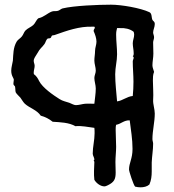

<svg xmlns="http://www.w3.org/2000/svg" viewBox="-20 -767 744 820"><path d="M641 -664C641 -676 635 -675 631 -682C626 -693 630 -709 618 -715C580 -733 498 -747 454 -747C402 -747 296 -743 247 -731C240 -729 235 -723 228 -721C220 -718 211 -721 202 -718C181 -710 168 -694 144 -689C134 -681 131 -668 122 -660C112 -651 99 -647 89 -637C82 -630 80 -619 73 -611C67 -603 56 -598 51 -589C36 -563 37 -536 35 -508C33 -494 28 -480 28 -465C28 -442 39 -434 39 -426C39 -420 36 -411 38 -405L44 -398C46 -391 45 -379 47 -373C51 -365 61 -357 67 -350C73 -342 78 -332 86 -324C107 -305 137 -298 154 -273C173 -268 190 -259 205 -247C236 -245 275 -244 302 -228C328 -231 357 -224 383 -221C384 -214 384 -206 384 -198C384 -169 376 -140 376 -111C376 -102 383 -94 383 -86C383 -84 381 -82 380 -82L383 -76C382 -50 380 -24 383 1C391 15 409 29 426 29C431 29 436 26 441 24C467 11 474 -1 474 -30C474 -45 473 -60 473 -75C473 -97 476 -119 476 -140C476 -164 474 -188 474 -212C474 -219 474 -227 476 -234C498 -238 509 -254 534 -253C539 -213 546 -172 546 -131C546 -89 531 -71 531 -43C531 -35 550 23 557 30C565 32 572 33 580 33C594 33 608 30 618 21C626 3 628 -16 628 -35C628 -47 628 -60 628 -73C629 -100 634 -127 634 -153C634 -160 631 -166 631 -173C631 -209 641 -246 641 -282C641 -301 633 -322 634 -340C636 -368 633 -395 633 -423C633 -435 633 -448 638 -460C636 -469 631 -478 631 -488C631 -504 635 -521 635 -538C635 -554 634 -570 634 -586C634 -593 638 -600 638 -608C638 -615 634 -622 634 -628C634 -640 641 -651 641 -664ZM553 -619C553 -606 547 -595 547 -582C547 -568 551 -554 551 -539C551 -535 551 -530 547 -527C549 -526 551 -523 551 -521C551 -516 547 -510 547 -505C547 -476 550 -447 550 -418C550 -398 549 -377 547 -357C522 -355 504 -337 480 -334C477 -373 472 -411 472 -450C472 -479 480 -506 480 -535C480 -563 476 -591 476 -619C476 -634 478 -637 480 -647H493C513 -648 535 -644 551 -631C552 -627 553 -623 553 -619ZM392 -589C392 -576 386 -563 386 -550C386 -536 383 -522 383 -508C383 -494 389 -480 389 -465C389 -454 383 -445 383 -434C383 -419 389 -404 389 -389C389 -367 385 -346 383 -324H375C365 -324 355 -325 344 -324C331 -323 318 -318 304 -318C295 -318 285 -325 276 -328C262 -333 248 -335 234 -344C207 -361 162 -392 147 -421C142 -432 135 -443 125 -450C124 -452 124 -455 124 -457C124 -467 128 -476 128 -486C128 -493 124 -500 124 -507C124 -518 133 -528 138 -537C153 -564 157 -561 170 -579C175 -586 176 -596 183 -602C187 -604 192 -602 196 -605C199 -607 199 -612 202 -615C206 -617 211 -616 215 -618C266 -636 319 -655 374 -653H383C384 -652 385 -650 385 -648C385 -645 379 -641 380 -634C386 -620 392 -604 392 -589Z"/></svg>

Font: Margarine
Style: Regular
Weight: 400
Designer: Astigmatic (AOETI)
Foundry: Astigmatic (AOETI)
Version: Version 1.000